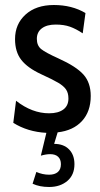

<svg xmlns="http://www.w3.org/2000/svg" viewBox="-20 -520 400 766"><path d="M210 8 196 54Q234 54 255.5 76Q277 98 277 135Q277 178 248.5 202Q220 226 176 226Q138 226 110 213L125 166Q150 177 176 177Q198 177 210.5 166.5Q223 156 223 135Q223 116 212 105.5Q201 95 180 95Q164 95 143 101L165 10Q90 6 33 -30L44 -118Q108 -68 176 -68Q212 -68 232.5 -83Q253 -98 253 -127Q253 -149 243.5 -163Q234 -177 212 -190Q190 -203 144 -224Q90 -249 65 -281Q40 -313 40 -364Q40 -424 82 -462Q124 -500 195 -500Q267 -500 321 -468L310 -387Q283 -405 259 -413.5Q235 -422 202 -422Q167 -422 147 -407Q127 -392 127 -365Q127 -338 144.5 -324Q162 -310 213 -287Q284 -255 313 -222.5Q342 -190 342 -137Q342 -75 307 -37Q272 1 210 8Z"/></svg>

Font: Cabin Condensed
Style: Regular
Weight: 400
Width: 3
Designer: Pablo Impallari
Foundry: Pablo Impallari. http://www.impallari.com Igino Marini. http://www.ikern.com
Version: Version 2.200